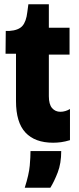

<svg xmlns="http://www.w3.org/2000/svg" viewBox="-20 -658 369 900"><path d="M229 11Q144 11 99.5 -36.5Q55 -84 55 -184V-406H6L7 -513H24Q67 -516 85 -536.5Q103 -557 108 -601L113 -638H209V-528H306V-402H209V-207Q209 -169 224 -151.5Q239 -134 263 -134Q275 -134 286.5 -137.5Q298 -141 308 -147V-1Q285 6 266 8.5Q247 11 229 11ZM96 222Q116 159 119.5 118Q123 77 123 50H267Q267 108 250.5 150.5Q234 193 216 222Z"/></svg>

Font: Bricolage Grotesque 72pt SemiCondensed ExtraBold
Style: Regular
Weight: 800
Width: 4
Designer: Mathieu Triay
Foundry: Atelier Triay
Version: Version 1.001;gftools[0.9.33.dev8+g029e19f]